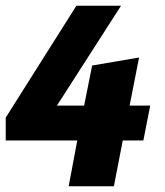

<svg xmlns="http://www.w3.org/2000/svg" viewBox="-24 -651 576 671"><path d="M462 -450 429 -282H501L477 -160H405L374 0H216L246 -160H-4V-240L243 -631H399L175 -282H270L298 -422Z"/></svg>

Font: Amaranth
Style: Bold Italic
Weight: 700
Italic angle: -12°
Designer: Gesine Todt
Foundry: Gesine Todt
Version: Version 1.001